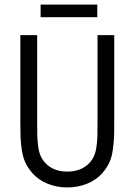

<svg xmlns="http://www.w3.org/2000/svg" viewBox="-20 -821 594 847"><path d="M159.2 -800.8H409.2V-745.1H159.2ZM69.8 -666H144V-278.8Q144 -239.7 144.5 -221.2Q145 -202.6 148.2 -177Q151.4 -151.4 158.7 -134.5Q166 -117.7 178.2 -104Q213.9 -64 276.9 -64Q340.3 -64 376 -104Q388.2 -117.7 395.5 -134.5Q402.8 -151.4 406 -177Q409.2 -202.6 409.7 -221.2Q410.2 -239.7 410.2 -278.8V-666H483.9V-278.8Q483.9 -234.9 482.9 -212.9Q481.9 -190.9 477.5 -158.9Q473.1 -127 461.9 -103.3Q450.7 -79.6 432.1 -58.1Q405.3 -27.3 364.5 -10.7Q323.7 5.9 276.9 5.9Q230 5.9 189.5 -10.7Q148.9 -27.3 122.1 -58.1Q103.5 -79.6 92.3 -103.3Q81.1 -127 76.4 -158.7Q71.8 -190.4 70.8 -213.1Q69.8 -235.8 69.8 -278.8Z"/></svg>

Font: Gidolinya
Style: Regular
Weight: 400
Version: Version 1.0.3